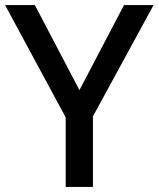

<svg xmlns="http://www.w3.org/2000/svg" viewBox="-20 -734 623 754"><path d="M292 -380 117 -714H0L238 -273V0H345V-277L583 -714H467Z"/></svg>

Font: Noto Sans Gunjala Gondi Medium
Style: Regular
Weight: 500
Designer: Ek Type
Foundry: Ek Type
Version: Version 1.004